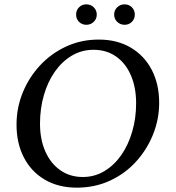

<svg xmlns="http://www.w3.org/2000/svg" viewBox="-20 -853 808 883"><path d="M333 10Q249 10 186.5 -26.5Q124 -63 90 -128.5Q56 -194 56 -280Q56 -357 84.5 -427Q113 -497 164 -552Q215 -607 284 -639Q353 -671 434 -671Q519 -671 581.5 -634Q644 -597 678 -531.5Q712 -466 712 -380Q712 -305 684 -235Q656 -165 605.5 -109.5Q555 -54 485.5 -22Q416 10 333 10ZM361 -39Q415 -39 460 -66Q505 -93 537.5 -139.5Q570 -186 588 -247.5Q606 -309 606 -378Q606 -451 582 -506.5Q558 -562 514 -593Q470 -624 410 -624Q356 -624 311 -597.5Q266 -571 233 -524.5Q200 -478 182 -416Q164 -354 164 -284Q164 -212 188.5 -156.5Q213 -101 257.5 -70Q302 -39 361 -39ZM377 -739Q357 -739 343.5 -752.5Q330 -766 330 -786Q330 -806 343.5 -819.5Q357 -833 377 -833Q397 -833 411 -819.5Q425 -806 425 -786Q425 -766 411 -752.5Q397 -739 377 -739ZM553 -739Q533 -739 519 -752.5Q505 -766 505 -786Q505 -806 519 -819.5Q533 -833 553 -833Q573 -833 586.5 -819.5Q600 -806 600 -786Q600 -766 586.5 -752.5Q573 -739 553 -739Z"/></svg>

Font: Spectral SC Medium
Style: Italic
Weight: 500
Italic angle: -10°
Designer: Jean-Baptiste Levee
Foundry: Production Type
Version: Version 2.001